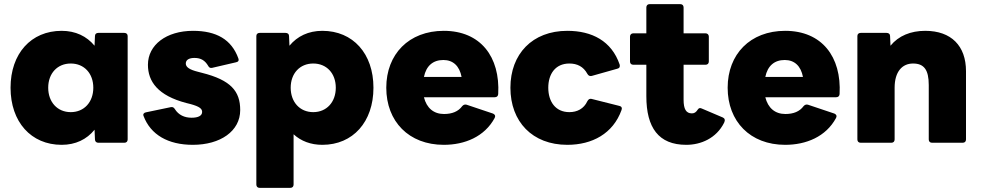

<svg xmlns="http://www.w3.org/2000/svg" viewBox="-20 -690 4743 928"><path d="M278 10C345 10 399 -16 437 -63L439 -16C439 -6 446 0 455 0H581C591 0 597 -6 597 -16V-516C597 -525 591 -531 581 -531H455C446 -531 439 -526 439 -516L437 -469C399 -515 345 -541 278 -541C130 -541 31 -431 31 -266C31 -101 130 10 278 10ZM322 -148C257 -148 213 -197 213 -266C213 -335 257 -383 322 -383C387 -383 431 -335 431 -266C431 -197 387 -148 322 -148Z M912 10C1045 10 1141 -56 1141 -158C1141 -249 1096 -303 956 -338L937 -343C897 -353 878 -365 878 -383C878 -402 896 -410 920 -410C952 -410 971 -397 986 -372C990 -364 996 -360 1005 -362L1121 -389C1132 -391 1136 -398 1132 -408C1099 -499 1026 -541 913 -541C784 -541 695 -473 695 -377C695 -296 743 -228 881 -192L901 -187C945 -175 957 -164 957 -149C957 -130 937 -121 906 -121C872 -121 843 -134 825 -163C820 -171 814 -174 805 -172L685 -147C675 -145 670 -138 674 -129C708 -39 792 10 912 10Z M1383 218C1393 218 1399 212 1399 202V-41C1435 -8 1482 10 1538 10C1686 10 1785 -101 1785 -266C1785 -431 1686 -541 1538 -541C1471 -541 1417 -515 1379 -469L1377 -516C1377 -526 1370 -531 1360 -531H1235C1225 -531 1219 -525 1219 -516V202C1219 212 1225 218 1235 218ZM1494 -148C1429 -148 1385 -197 1385 -266C1385 -335 1429 -383 1494 -383C1559 -383 1603 -335 1603 -266C1603 -197 1559 -148 1494 -148Z M2125 10C2226 10 2322 -29 2371 -120C2376 -130 2372 -137 2363 -141L2235 -184C2227 -186 2220 -184 2214 -177C2195 -151 2165 -139 2126 -139C2076 -139 2042 -168 2029 -220H2371C2381 -220 2387 -225 2388 -235C2398 -416 2302 -541 2125 -541C1956 -541 1847 -428 1847 -266C1847 -103 1956 10 2125 10ZM2123 -400C2170 -400 2201 -371 2211 -318H2029C2040 -372 2073 -400 2123 -400Z M2722 10C2842 10 2943 -44 2984 -158C2988 -168 2984 -176 2974 -178L2839 -212C2830 -214 2824 -210 2819 -201C2802 -164 2769 -148 2732 -148C2664 -148 2630 -200 2630 -266C2630 -332 2664 -383 2732 -383C2770 -383 2800 -368 2819 -333C2824 -324 2831 -321 2840 -323L2964 -358C2974 -360 2978 -368 2975 -378C2936 -492 2841 -541 2722 -541C2553 -541 2447 -429 2447 -266C2447 -102 2553 10 2722 10Z M3297 10C3367 10 3442 -21 3480 -97C3486 -109 3483 -118 3474 -122L3373 -165C3363 -170 3358 -168 3353 -161C3344 -147 3336 -142 3324 -142C3296 -142 3284 -163 3284 -208V-377H3390C3400 -377 3406 -383 3406 -393V-513C3406 -522 3400 -529 3390 -529H3284V-654C3284 -664 3278 -670 3268 -670H3120C3110 -670 3104 -664 3104 -654V-529H3041C3031 -529 3025 -522 3025 -513V-393C3025 -383 3031 -377 3041 -377H3104V-225C3104 -73 3163 10 3297 10Z M3775 10C3876 10 3972 -29 4021 -120C4026 -130 4022 -137 4013 -141L3885 -184C3877 -186 3870 -184 3864 -177C3845 -151 3815 -139 3776 -139C3726 -139 3692 -168 3679 -220H4021C4031 -220 4037 -225 4038 -235C4048 -416 3952 -541 3775 -541C3606 -541 3497 -428 3497 -266C3497 -103 3606 10 3775 10ZM3773 -400C3820 -400 3851 -371 3861 -318H3679C3690 -372 3723 -400 3773 -400Z M4288 0C4298 0 4304 -6 4304 -16V-266C4304 -344 4341 -383 4393 -383C4446 -383 4469 -353 4469 -279V-16C4469 -6 4475 0 4485 0H4633C4643 0 4649 -6 4649 -16V-346C4649 -468 4578 -541 4452 -541C4382 -541 4323 -517 4284 -469L4282 -516C4282 -526 4275 -531 4265 -531H4140C4130 -531 4124 -525 4124 -516V-16C4124 -6 4130 0 4140 0Z"/></svg>

Font: LINE Seed Sans TH ExtraBold
Style: Regular
Weight: 800
Designer: Dalton Maag Ltd | Thai characters by Cadson Demak Co.,Ltd.
Foundry: Dalton Maag Ltd
Version: Version 1.003